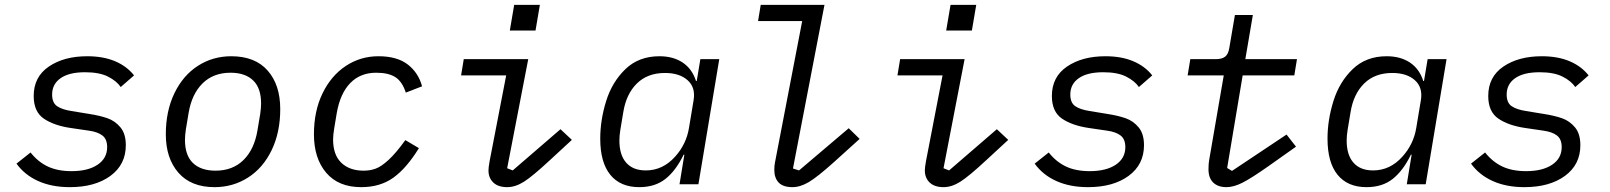

<svg xmlns="http://www.w3.org/2000/svg" viewBox="-20 -760 6640 792"><path d="M48 -85 106 -131Q137 -92 177.5 -73Q218 -54 275 -54Q343 -54 382.5 -80.5Q422 -107 422 -153Q422 -186 402.5 -201Q383 -216 347 -221L272 -232Q203 -242 161 -270.5Q119 -299 119 -364Q119 -443 181.5 -485.5Q244 -528 340 -528Q406 -528 454.5 -507.5Q503 -487 533 -449L478 -401Q461 -426 425.5 -444Q390 -462 331 -462Q265 -462 230 -437.5Q195 -413 195 -370Q195 -336 215.5 -322Q236 -308 275 -302L348 -290Q393 -283 424 -272Q455 -261 477 -234.5Q499 -208 499 -161Q499 -81 435.5 -34.5Q372 12 268 12Q194 12 138 -13Q82 -38 48 -85Z M664 -206Q664 -302 699.5 -375.5Q735 -449 796.5 -488.5Q858 -528 934 -528Q1032 -528 1084 -469Q1136 -410 1136 -310Q1136 -214 1100.5 -140.5Q1065 -67 1003 -27.5Q941 12 865 12Q768 12 716 -47.5Q664 -107 664 -206ZM1042 -222 1052 -282 1053 -287Q1057 -315 1057 -333Q1057 -397 1024 -428.5Q991 -460 931 -460Q860 -460 815.5 -416Q771 -372 758 -294L748 -234L747 -229Q743 -201 743 -183Q743 -119 776 -87.5Q809 -56 869 -56Q940 -56 984.5 -100Q1029 -144 1042 -222Z M1275 -206Q1275 -302 1310.5 -375Q1346 -448 1406.5 -488Q1467 -528 1541 -528Q1618 -528 1662 -494Q1706 -460 1721 -404L1654 -378Q1639 -424 1610.5 -442Q1582 -460 1532 -460Q1466 -460 1424.5 -417Q1383 -374 1369 -293L1359 -233Q1354 -203 1354 -185Q1354 -121 1388 -88.5Q1422 -56 1480 -56Q1507 -56 1530 -64.5Q1553 -73 1583 -100.5Q1613 -128 1652 -182L1708 -149Q1657 -66 1602.5 -27Q1548 12 1470 12Q1376 12 1325.5 -47.5Q1275 -107 1275 -206Z M1995 -57Q1995 -69 1999 -91L2000 -97L2068 -449H1882L1893 -516H2159L2072 -66L2095 -57L2292 -227L2339 -183L2248 -99Q2177 -33 2141.5 -10.5Q2106 12 2072 12Q2035 12 2015 -7Q1995 -26 1995 -57ZM2207 -740 2189 -634H2083L2101 -740Z M2783 0 2803 -122H2800Q2768 -56 2725 -22Q2682 12 2617 12Q2539 12 2497.5 -39Q2456 -90 2456 -188Q2456 -265 2480.5 -343.5Q2505 -422 2560 -475Q2615 -528 2700 -528Q2757 -528 2796 -502Q2835 -476 2851 -426H2854L2869 -516H2947L2861 0ZM2765 -114Q2811 -165 2822 -232L2841 -346Q2850 -399 2816.5 -429Q2783 -459 2723 -459Q2651 -459 2607 -415.5Q2563 -372 2551 -297L2539 -225Q2535 -201 2535 -180Q2535 -121 2563 -89Q2591 -57 2644 -57Q2714 -57 2765 -114Z M3174 -59Q3174 -78 3177 -91L3289 -673H3107L3118 -740H3381L3251 -65L3276 -57L3481 -231L3526 -187L3422 -93Q3352 -30 3316.5 -9Q3281 12 3249 12Q3210 12 3192 -7Q3174 -26 3174 -59Z M3795 -57Q3795 -69 3799 -91L3800 -97L3868 -449H3682L3693 -516H3959L3872 -66L3895 -57L4092 -227L4139 -183L4048 -99Q3977 -33 3941.5 -10.5Q3906 12 3872 12Q3835 12 3815 -7Q3795 -26 3795 -57ZM4007 -740 3989 -634H3883L3901 -740Z M4248 -85 4306 -131Q4337 -92 4377.5 -73Q4418 -54 4475 -54Q4543 -54 4582.5 -80.5Q4622 -107 4622 -153Q4622 -186 4602.5 -201Q4583 -216 4547 -221L4472 -232Q4403 -242 4361 -270.5Q4319 -299 4319 -364Q4319 -443 4381.5 -485.5Q4444 -528 4540 -528Q4606 -528 4654.5 -507.5Q4703 -487 4733 -449L4678 -401Q4661 -426 4625.5 -444Q4590 -462 4531 -462Q4465 -462 4430 -437.5Q4395 -413 4395 -370Q4395 -336 4415.5 -322Q4436 -308 4475 -302L4548 -290Q4593 -283 4624 -272Q4655 -261 4677 -234.5Q4699 -208 4699 -161Q4699 -81 4635.5 -34.5Q4572 12 4468 12Q4394 12 4338 -13Q4282 -38 4248 -85Z M4965 -62Q4965 -85 4968 -101L5028 -449H4879L4890 -516H4995Q5021 -516 5034 -526.5Q5047 -537 5051 -563L5074 -698H5148L5117 -516H5330L5319 -449H5106L5042 -67L5062 -55L5287 -205L5326 -155L5213 -75Q5142 -25 5105.5 -6.5Q5069 12 5039 12Q5004 12 4984.5 -7Q4965 -26 4965 -62Z M5783 0 5803 -122H5800Q5768 -56 5725 -22Q5682 12 5617 12Q5539 12 5497.5 -39Q5456 -90 5456 -188Q5456 -265 5480.5 -343.5Q5505 -422 5560 -475Q5615 -528 5700 -528Q5757 -528 5796 -502Q5835 -476 5851 -426H5854L5869 -516H5947L5861 0ZM5765 -114Q5811 -165 5822 -232L5841 -346Q5850 -399 5816.5 -429Q5783 -459 5723 -459Q5651 -459 5607 -415.5Q5563 -372 5551 -297L5539 -225Q5535 -201 5535 -180Q5535 -121 5563 -89Q5591 -57 5644 -57Q5714 -57 5765 -114Z M6048 -85 6106 -131Q6137 -92 6177.5 -73Q6218 -54 6275 -54Q6343 -54 6382.5 -80.5Q6422 -107 6422 -153Q6422 -186 6402.5 -201Q6383 -216 6347 -221L6272 -232Q6203 -242 6161 -270.5Q6119 -299 6119 -364Q6119 -443 6181.5 -485.5Q6244 -528 6340 -528Q6406 -528 6454.5 -507.5Q6503 -487 6533 -449L6478 -401Q6461 -426 6425.5 -444Q6390 -462 6331 -462Q6265 -462 6230 -437.5Q6195 -413 6195 -370Q6195 -336 6215.5 -322Q6236 -308 6275 -302L6348 -290Q6393 -283 6424 -272Q6455 -261 6477 -234.5Q6499 -208 6499 -161Q6499 -81 6435.5 -34.5Q6372 12 6268 12Q6194 12 6138 -13Q6082 -38 6048 -85Z"/></svg>

Font: iA Writer Mono V
Style: Regular
Weight: 400
Italic angle: -9.5°
Designer: Mike Abbink, Paul van der Laan, Pieter van Rosmalen
Foundry: Bold Monday
Version: Version 2.000